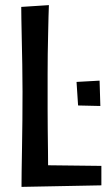

<svg xmlns="http://www.w3.org/2000/svg" viewBox="-20 -725 423 750"><path d="M64 5Q64 -16 64.5 -55.5Q65 -95 66 -147Q67 -199 67.5 -256Q68 -313 68 -367Q68 -421 67 -474Q66 -527 65 -572.5Q64 -618 63.5 -651Q63 -684 63 -698L171 -705Q170 -689 169.5 -659.5Q169 -630 168 -592Q167 -554 166.5 -513.5Q166 -473 166 -435Q166 -397 166 -367Q166 -338 166 -298.5Q166 -259 166.5 -216Q167 -173 167.5 -131.5Q168 -90 168 -57Q168 -24 169 -4ZM64 5 118 -80 376 -77V-1ZM372 -311 285 -313 279 -405 369 -410Z"/></svg>

Font: Truculenta SemiBold
Style: Regular
Weight: 600
Version: Version 1.002